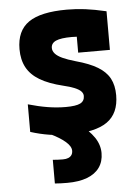

<svg xmlns="http://www.w3.org/2000/svg" viewBox="-53 -572 607 832"><g transform="rotate(-5 250.0 -156.0)"><path d="M234 10Q188 10 147 3.5Q106 -3 65 -16V-136Q110 -123 150 -116.5Q190 -110 228 -110Q273 -110 291.5 -119.5Q310 -129 310 -151Q310 -162 301.5 -171Q293 -180 274 -188Q255 -196 225 -203Q163 -218 124.5 -241Q86 -264 68 -297.5Q50 -331 50 -377Q50 -457 102.5 -493.5Q155 -530 269 -530Q310 -530 349 -525Q388 -520 440 -508V-340H302V-480L361 -405Q330 -408 312 -409Q294 -410 280 -410Q233 -410 211.5 -400.5Q190 -391 190 -370Q190 -357 200 -345.5Q210 -334 231.5 -324Q253 -314 288 -304Q347 -288 382.5 -266.5Q418 -245 434 -215Q450 -185 450 -142Q450 -63 398 -26.5Q346 10 234 10ZM206 218Q191 218 177.5 217.5Q164 217 152 216V113Q163 114 174 114.5Q185 115 196 115Q210 115 219.5 111Q229 107 234 99.5Q239 92 239 81Q239 62 215.5 41.5Q192 21 148 0L276 -33Q321 1 343 33.5Q365 66 365 102Q365 139 346.5 165Q328 191 292.5 204.5Q257 218 206 218Z"/></g></svg>

Font: M PLUS Code Latin
Style: Bold
Weight: 700
Designer: Coji Morishita
Foundry: UNDERFOREST DESIGN
Version: Version 1.002; ttfautohint (v1.8.3)